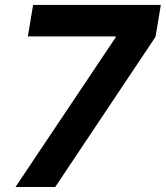

<svg xmlns="http://www.w3.org/2000/svg" viewBox="-20 -747 663 767"><path d="M41.9 0H200.6L601.2 -599.8L622.5 -727.3H112.2L91.3 -601.6H442.5L441.4 -596.6Z"/></svg>

Font: TID UI
Style: Bold Italic
Weight: 700
Italic angle: -9.39999°
Designer: The TID Project Authors
Foundry: Bakken & Bæck
Version: Version 1.001;hotconv 1.0.109;makeotfexe 2.5.65596